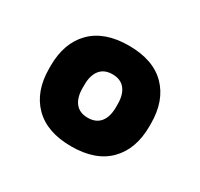

<svg xmlns="http://www.w3.org/2000/svg" viewBox="-76 -748 491 471"><g transform="rotate(30 169.5 -512.5)"><path d="M169.5 -370Q101 -370 64.2 -407Q27.5 -444 27.5 -509V-516Q27.5 -581 64.2 -618Q101 -655 169.5 -655Q238.5 -655 275 -618Q311.5 -581 311.5 -516V-509Q311.5 -444 275 -407Q238.5 -370 169.5 -370ZM169.5 -451Q193 -451 205 -466Q217 -481 217 -508V-517Q217 -544 205 -559Q193 -574 169.5 -574Q146.5 -574 134.5 -559Q122.5 -544 122.5 -517V-508Q122.5 -481 134.5 -466Q146.5 -451 169.5 -451Z"/></g></svg>

Font: Anek Latin Medium
Style: Bold
Weight: 700
Version: Version 1.003